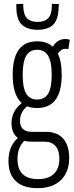

<svg xmlns="http://www.w3.org/2000/svg" viewBox="-20 -759 387 999"><path d="M173 -197Q143 -197 121 -206Q84 -175 84 -130Q84 -104 98.5 -88.5Q113 -73 148 -73H220Q278 -73 309 -37.5Q340 -2 340 62Q340 136 297 178Q254 220 175 220Q102 220 63 184Q24 148 24 78Q24 2 73 -41Q40 -66 40 -118Q40 -150 53.5 -176Q67 -202 93 -223Q46 -265 46 -370Q46 -544 173 -544Q224 -544 255 -516Q278 -556 320 -556Q334 -556 343 -552L336 -504Q331 -505 321 -505Q297 -505 281 -480Q301 -439 301 -370Q301 -197 173 -197ZM173 -241Q212 -241 230.5 -271.5Q249 -302 249 -370Q249 -438 230.5 -469Q212 -500 173 -500Q135 -500 116.5 -469Q98 -438 98 -370Q98 -302 116.5 -271.5Q135 -241 173 -241ZM71 68Q71 173 178 173Q233 173 261 145Q289 117 289 67Q289 24 269 1Q249 -22 211 -22H143Q123 -22 106 -26Q71 9 71 68ZM175 -604Q125 -604 95.5 -629Q66 -654 65 -721Q65 -730 65 -738L101 -739Q101 -736 101 -733Q101 -730 101 -727Q102 -683 120.5 -664Q139 -645 175 -645Q212 -645 230.5 -664Q249 -683 250 -727Q250 -733 250 -739L286 -738Q286 -733 286 -729Q286 -725 285 -721Q284 -657 256.5 -630.5Q229 -604 175 -604Z"/></svg>

Font: Georama Condensed Light
Style: Regular
Weight: 300
Width: 3
Designer: Jean-Baptiste Levee
Foundry: Production Type
Version: Version 1.000